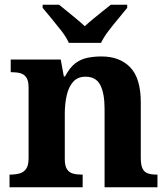

<svg xmlns="http://www.w3.org/2000/svg" viewBox="-20 -786 707 806"><path d="M20 0V-53H22Q45 -53 62.5 -58Q80 -63 90 -77.5Q100 -92 100 -122V-418Q100 -446 91 -460Q82 -474 66 -478.5Q50 -483 28 -483H25V-536H235L248 -465H253Q273 -503 296.5 -520.5Q320 -538 347.5 -543.5Q375 -549 406 -549Q483 -549 527 -503Q571 -457 571 -356V-124Q571 -93 578.5 -78Q586 -63 601 -58Q616 -53 638 -53H641V0H419V-329Q419 -394 401 -429Q383 -464 339 -464Q306 -464 287 -442.5Q268 -421 260 -385.5Q252 -350 252 -309V-118Q252 -90 261 -76Q270 -62 286 -57.5Q302 -53 324 -53H327V0ZM269 -606Q259 -629 238.5 -655.5Q218 -682 196.5 -708Q175 -734 159 -753V-766H228Q242 -755 261.5 -739Q281 -723 301 -706.5Q321 -690 336 -676Q351 -690 371 -706.5Q391 -723 411 -739Q431 -755 445 -766H514V-753Q499 -734 477 -708Q455 -682 435 -655.5Q415 -629 404 -606Z"/></svg>

Font: Noto Serif Tamil
Style: Bold
Weight: 700
Designer: Indian Type Foundry, Tom Grace, and the Monotype Design Team
Foundry: Monotype Imaging Inc.
Version: Version 2.003